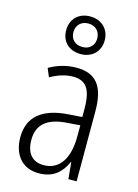

<svg xmlns="http://www.w3.org/2000/svg" viewBox="-122 -871 680 948"><g transform="rotate(15 217.5 -397.0)"><path d="M220 -612C277 -612 318 -650 318 -708C318 -766 276 -804 219 -804C161 -804 121 -766 121 -708C121 -648 162 -612 220 -612ZM220 -648C180 -648 158 -673 158 -708C158 -743 182 -768 219 -768C256 -768 280 -743 280 -707C280 -672 256 -648 220 -648ZM219 -542C170 -542 122 -528 81 -504L99 -461C141 -484 179 -495 214 -495C280 -495 309 -457 309 -355V-314L238 -309C110 -300 39 -245 39 -139C39 -55 83 10 172 10C248 10 287 -30 312 -85H314L322 0H364V-359C364 -485 320 -542 219 -542ZM244 -267 310 -272V-216C310 -105 268 -35 185 -35C129 -35 95 -71 95 -140C95 -219 143 -260 244 -267Z"/></g></svg>

Font: Noto Sans Hebrew Condensed Light
Style: Regular
Weight: 300
Width: 3
Designer: Monotype Design Team
Foundry: Monotype Imaging Inc.
Version: Version 2.004